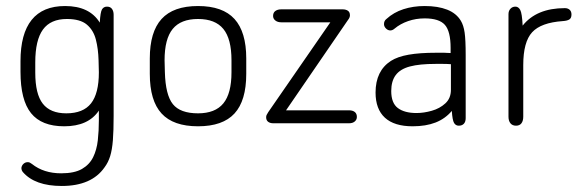

<svg xmlns="http://www.w3.org/2000/svg" viewBox="-20 -409 1923 637"><path d="M308 -42V-10Q308 25 304.5 56.5Q301 88 289 112.5Q277 137 252 151.5Q227 166 183 166Q125 166 86 135Q82 132 79 130.5Q76 129 72 129Q64 129 58 134.5Q52 140 51 148Q51 156 56 162Q96 208 185 208Q284 208 327 146Q339 130 345.5 109Q352 88 354.5 56.5Q357 25 357 -25V-360Q357 -372 351.5 -379.5Q346 -387 335 -387Q324 -387 318.5 -378Q313 -369 311 -334Q277 -389 196 -389Q122 -389 85 -343Q48 -297 48 -206V-171Q48 -77 83 -33.5Q118 10 193 10Q273 10 308 -42ZM307 -209 308 -169Q308 -99 282 -66Q256 -33 200 -33Q147 -33 122 -65Q97 -97 97 -168V-202Q97 -276 122.5 -311Q148 -346 202 -346Q246 -346 268 -327.5Q290 -309 298 -278Q306 -247 307 -209Z M477 -215V-164Q477 -75 516 -32.5Q555 10 637 10Q719 10 758 -32.5Q797 -75 797 -164V-215Q797 -303 758 -346Q719 -389 637 -389Q555 -389 516 -346Q477 -303 477 -215ZM748 -209V-169Q748 -99 721 -66Q694 -33 637 -33Q578 -33 553.5 -63.5Q529 -94 527 -170L526 -209Q526 -280 553 -313Q580 -346 637 -346Q694 -346 721 -313Q748 -280 748 -209Z M929 -43 1134 -342Q1138 -347 1139.5 -351Q1141 -355 1141 -358Q1141 -369 1134 -373.5Q1127 -378 1117 -378H913Q901 -378 893.5 -372.5Q886 -367 886 -356Q886 -347 893.5 -341Q901 -335 913 -335H1076L870 -37Q866 -31 864.5 -27.5Q863 -24 863 -20Q863 -10 869.5 -5Q876 0 887 0H1138Q1150 0 1157 -6Q1164 -12 1164 -21Q1164 -32 1157 -37.5Q1150 -43 1138 -43Z M1475 -233Q1462 -234 1453.5 -234Q1445 -234 1439.5 -234Q1434 -234 1427 -234Q1372 -234 1335.5 -227.5Q1299 -221 1277 -207Q1226 -174 1226 -102Q1226 -47 1257 -18.5Q1288 10 1349 10Q1393 10 1425 -2.5Q1457 -15 1479 -41Q1481 -10 1486.5 -1Q1492 8 1502 8Q1513 8 1519 1.5Q1525 -5 1525 -17V-226Q1525 -277 1521.5 -301Q1518 -325 1509 -340Q1494 -365 1463.5 -377Q1433 -389 1389 -389Q1351 -389 1318.5 -378.5Q1286 -368 1262 -346Q1254 -340 1254 -329Q1254 -321 1260.5 -314.5Q1267 -308 1275 -308Q1282 -308 1289 -314Q1308 -330 1334 -339Q1360 -348 1389 -348Q1437 -348 1456 -326.5Q1475 -305 1475 -250ZM1476 -196V-111Q1476 -83 1457.5 -66Q1439 -49 1412.5 -41.5Q1386 -34 1362 -34Q1322 -34 1300 -50.5Q1278 -67 1278 -107Q1278 -140 1293 -160Q1308 -180 1340 -188.5Q1372 -197 1425 -197Q1437 -197 1450.5 -197Q1464 -197 1476 -196Z M1714 -324Q1712 -365 1706 -376Q1700 -387 1690 -387Q1680 -387 1673.5 -380Q1667 -373 1667 -362V-22Q1667 -8 1673.5 0Q1680 8 1692 8Q1704 8 1710 0Q1716 -8 1716 -22V-193Q1716 -270 1745.5 -302Q1775 -334 1847 -339Q1862 -340 1869 -344.5Q1876 -349 1876 -361Q1876 -371 1870 -376.5Q1864 -382 1854 -382Q1760 -382 1714 -324Z"/></svg>

Font: Beiruti Light
Style: Regular
Weight: 300
Designer: Arlette Boutros
Foundry: Boutros
Version: Version 1.41